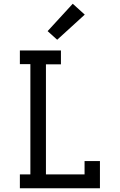

<svg xmlns="http://www.w3.org/2000/svg" viewBox="-20 -1004 640 1024"><path d="M86 0V-74H142V-662H86V-735H305V-661H225V-74H431V-145H513V0ZM285 -792 234 -838 368 -984 432 -926Z"/></svg>

Font: Iosevka Curly Slab Extended
Style: Regular
Weight: 400
Width: 7
Monospace: yes
Designer: Belleve Invis
Foundry: Belleve Invis
Version: Version 11.1.0; ttfautohint (v1.8.3)